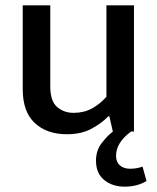

<svg xmlns="http://www.w3.org/2000/svg" viewBox="-20 -492 586 718"><path d="M378 -472H481V0H470Q414 41 414 91Q414 114 428.5 126.5Q443 139 466 139Q492 139 513 131L528 185Q493 206 446 206Q400 206 369.5 181Q339 156 339 109Q339 71 360 43.5Q381 16 402 0L389 -57H385Q360 -31 322 -10.5Q284 10 230 10Q155 10 110 -32Q65 -74 65 -158V-472H168V-169Q168 -114 193.5 -92Q219 -70 255 -70Q294 -70 324 -86.5Q354 -103 378 -130Z"/></svg>

Font: Mukta Vaani Medium
Style: Regular
Weight: 500
Designer: Noopur Datye, Girish Dalvi, Yashodeep Gholap, Pallavi Karambelkar
Foundry: Ek Type
Version: Version 2.538;PS 1.000;hotconv 16.6.51;makeotf.lib2.5.65220;